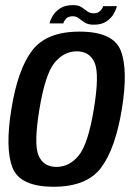

<svg xmlns="http://www.w3.org/2000/svg" viewBox="-20 -725 530 750"><path d="M190 4.5Q58 4.5 28.8 -70.2Q-0.5 -145 24.5 -299Q49.5 -454.5 105.8 -528Q162 -601.5 290.5 -601.5Q422.5 -601.5 451.8 -527Q481 -452.5 456 -299Q430.5 -143.5 374.5 -69.5Q318.5 4.5 190 4.5ZM200.5 -73Q251 -73 287.5 -117.5Q324 -162 346.5 -298.5Q369 -434.5 349.8 -479.5Q330.5 -524.5 280 -524.5Q229.5 -524.5 193 -479.8Q156.5 -435 134 -298.5Q111.5 -162.5 130.5 -117.8Q149.5 -73 200.5 -73ZM346.5 -628.5Q324 -628.5 311.2 -636.8Q298.5 -645 288.5 -653.2Q278.5 -661.5 264 -661.5Q247 -661.5 238 -651.8Q229 -642 227.5 -633.5H173.5Q176 -646 185.8 -662.8Q195.5 -679.5 214.5 -692.2Q233.5 -705 265 -705Q286.5 -705 298.5 -697Q310.5 -689 320.8 -681Q331 -673 347 -673Q362 -673 371.5 -682.8Q381 -692.5 383 -701H436.5Q434 -689 424.8 -672Q415.5 -655 396.5 -641.8Q377.5 -628.5 346.5 -628.5Z"/></svg>

Font: Anybody Medium
Style: Italic
Weight: 500
Italic angle: -10°
Designer: Tyler Finck
Foundry: Etcetera Type Company
Version: Version 1.010; ttfautohint (v1.8.3) -l 8 -r 50 -G 200 -x 14 